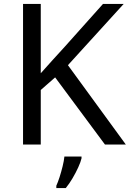

<svg xmlns="http://www.w3.org/2000/svg" viewBox="-20 -734 659 975"><path d="M619 0H513L260 -341L187 -277V0H97V-714H187V-362Q217 -396 248 -430Q279 -464 310 -498L503 -714H608L325 -403ZM394 70Q390 88 377.5 115.5Q365 143 348.5 171Q332 199 314 221H266V209Q274 192 282.5 165.5Q291 139 298 110.5Q305 82 307 61H394Z"/></svg>

Font: Noto Sans Yi
Style: Regular
Weight: 400
Designer: Monotype Design Team
Foundry: Monotype Imaging Inc.
Version: Version 2.002; ttfautohint (v1.8.4.7-5d5b)